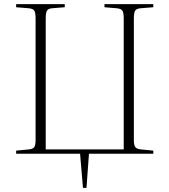

<svg xmlns="http://www.w3.org/2000/svg" viewBox="-20 -743 818 928"><path d="M381 165 367 0H58V-15L121 -21Q140 -23 146 -32.5Q152 -42 152 -68V-655Q152 -681 146 -691Q140 -701 120 -703L58 -708V-723H293V-708L230 -703Q212 -701 206.5 -690.5Q201 -680 201 -653V-21H578V-655Q578 -682 571.5 -691.5Q565 -701 545 -703L485 -708V-723H721V-708L658 -703Q639 -701 633 -691Q627 -681 627 -653V-66Q627 -41 634 -32Q641 -23 660 -21L721 -15V0H410L398 165Z"/></svg>

Font: Literata 60pt ExtraLight
Style: Regular
Weight: 250
Designer: Latin by Veronika Burian and Jose Scaglione. Greek by Irene Vlachou. Cyrillic by Vera Evstafieva.
Foundry: TypeTogether
Version: Version 3.103;gftools[0.9.29]